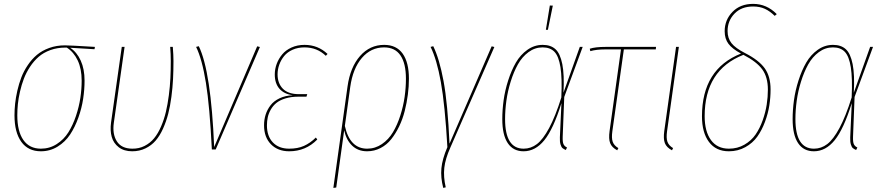

<svg xmlns="http://www.w3.org/2000/svg" viewBox="-20 -755 4458 970"><path d="M186.5 9.3Q122.1 9.3 87.6 -38.6Q53.2 -86.4 53.2 -172.4Q53.2 -201.2 56.4 -231.4Q59.6 -261.7 67.6 -297.1Q75.7 -332.5 87.9 -364.3Q100.1 -396 120.4 -426Q140.6 -456.1 166.5 -477.8Q192.4 -499.5 228.8 -512.7Q265.1 -525.9 308.6 -525.9Q331.5 -525.9 459.5 -518.1L457.5 -506.3L334.5 -513.7Q368.7 -491.2 387.9 -448.7Q407.2 -406.2 407.2 -347.7Q407.2 -302.7 400.1 -255.9Q393.1 -209 376 -160.9Q358.9 -112.8 334.2 -75.4Q309.6 -38.1 271.2 -14.4Q232.9 9.3 186.5 9.3ZM186.5 -3.9Q230.5 -3.9 266.6 -27.1Q302.7 -50.3 325.4 -86.4Q348.1 -122.6 363.8 -169.4Q379.4 -216.3 386 -260.7Q392.6 -305.2 392.6 -347.7Q392.6 -407.2 372.6 -449.7Q352.5 -492.2 317.4 -514.6H310.5Q269.5 -514.6 234.6 -502Q199.7 -489.3 175.3 -468Q150.9 -446.8 131.6 -417.5Q112.3 -388.2 100.6 -357.4Q88.9 -326.7 81.1 -292.5Q73.2 -258.3 70.3 -229.2Q67.4 -200.2 67.4 -172.4Q67.4 -91.3 98.1 -47.6Q128.9 -3.9 186.5 -3.9Z M853 -518.1Q856.4 -476.1 856.4 -446.3Q856.4 -398.4 854.2 -355.5Q852.1 -312.5 845.9 -265.6Q839.8 -218.8 829.8 -179.9Q819.8 -141.1 803.7 -105.2Q787.6 -69.3 766.4 -44.7Q745.1 -20 714.8 -5.4Q684.6 9.3 647.9 9.3Q606.4 9.3 579.8 -11.2Q553.2 -31.7 544.4 -63.7Q535.6 -95.7 541 -135.7L595.2 -518.1H609.4L555.2 -135.3Q546.9 -78.1 570.1 -41.3Q593.3 -4.4 647.9 -3.9Q682.1 -3.4 710.4 -17.8Q738.8 -32.2 758.8 -56.6Q778.8 -81.1 793.9 -116.5Q809.1 -151.9 818.1 -189.9Q827.1 -228 833 -273.7Q838.9 -319.3 840.8 -360.4Q842.8 -401.4 842.8 -446.3Q842.8 -481.9 839.8 -518.1Z M984.4 -521.5Q1045.9 -395.5 1062 -12.2L1279.3 -521L1293 -517.6L1069.8 0H1050.3Q1039.6 -216.8 1020.3 -336.7Q1001 -456.5 970.7 -518.1Z M1440.9 9.3Q1383.8 9.3 1348.9 -26.1Q1314 -61.5 1314 -122.1Q1314 -150.4 1322 -175.8Q1330.1 -201.2 1346.7 -222.9Q1363.3 -244.6 1392.1 -258.3Q1420.9 -272 1459 -273.9Q1415.5 -279.8 1391.8 -306.6Q1368.2 -333.5 1368.2 -378.9Q1368.2 -406.2 1377.9 -432.4Q1387.7 -458.5 1405.8 -480.2Q1423.8 -502 1453.1 -515.1Q1482.4 -528.3 1518.6 -528.3Q1586.4 -528.3 1634.8 -482.4L1626 -473.1Q1582 -515.6 1518.1 -515.6Q1484.9 -515.6 1458.3 -503.7Q1431.6 -491.7 1415.5 -471.9Q1399.4 -452.1 1390.9 -428.2Q1382.3 -404.3 1382.3 -379.4Q1382.3 -334 1409.2 -306.6Q1436 -279.3 1490.7 -279.3H1532.2L1528.3 -266.6H1487.3Q1450.7 -266.6 1422.1 -257.8Q1393.6 -249 1376.2 -234.9Q1358.9 -220.7 1347.9 -201.2Q1336.9 -181.6 1332.8 -162.4Q1328.6 -143.1 1328.6 -121.6Q1328.6 -66.9 1358.6 -35.4Q1388.7 -3.9 1440.9 -3.9Q1484.4 -3.9 1515.9 -18.1Q1547.4 -32.2 1575.7 -60.1L1583 -50.3Q1524.9 9.3 1440.9 9.3Z M1920.9 -528.3Q1982.9 -528.3 2014.4 -483.9Q2045.9 -439.5 2045.9 -357.4Q2045.9 -317.9 2040.5 -276.9Q2035.2 -235.8 2024.7 -194.3Q2014.2 -152.8 1996.6 -116.5Q1979 -80.1 1956.5 -51.8Q1934.1 -23.4 1902.6 -7.1Q1871.1 9.3 1834.5 9.3Q1789.1 9.3 1759.3 -19Q1729.5 -47.4 1718.8 -96.7L1678.7 192.4L1664.1 194.3L1735.8 -318.4Q1749.5 -416 1799.1 -472.2Q1848.6 -528.3 1920.9 -528.3ZM1835 -3.9Q1875.5 -3.9 1909.4 -27.1Q1943.4 -50.3 1965.3 -87.2Q1987.3 -124 2002.4 -171.4Q2017.6 -218.8 2024.2 -265.6Q2030.8 -312.5 2030.8 -357.4Q2030.8 -434.6 2003.2 -475.1Q1975.6 -515.6 1920.4 -515.6Q1854 -515.6 1808.3 -462.4Q1762.7 -409.2 1749.5 -315.9L1722.2 -118.7Q1747.6 -3.9 1835 -3.9Z M2168.9 -521.5Q2199.7 -458.5 2220.7 -346.2Q2241.7 -233.9 2251 -29.3L2463.9 -521L2477.5 -517.6L2255.9 -11.2Q2229.5 47.9 2224.6 93.3Q2219.7 138.7 2231.9 191.4L2219.2 194.3Q2205.6 141.6 2210 95Q2214.4 48.3 2240.2 -11.7Q2228 -224.6 2207.3 -340.1Q2186.5 -455.6 2155.3 -518.1Z M2757.8 -727.1 2772.9 -726.6 2748 -604.5H2737.8ZM2721.7 -528.3Q2762.2 -528.3 2786.1 -506.6Q2810.1 -484.9 2820.8 -431.2Q2831.5 -377.4 2826.7 -286.6L2909.2 -518.1H2923.8L2830.6 -265.1L2822.8 -64.9Q2821.8 -37.6 2826.9 -26.6Q2832 -15.6 2844.7 -9.8L2838.4 2.9Q2827.6 -2 2821.8 -6.8Q2815.9 -11.7 2811.8 -25.4Q2807.6 -39.1 2808.6 -61.5L2816.4 -233.9Q2775.4 -102.5 2730 -46.6Q2684.6 9.3 2625 9.3Q2572.8 9.3 2545.2 -32Q2517.6 -73.2 2517.6 -153.3Q2517.6 -199.7 2524.4 -249Q2531.2 -298.3 2547.4 -348.9Q2563.5 -399.4 2586.4 -439Q2609.4 -478.5 2644.5 -503.4Q2679.7 -528.3 2721.7 -528.3ZM2531.7 -153.3Q2531.7 -3.9 2625.5 -3.9Q2662.1 -3.9 2692.6 -27.1Q2723.1 -50.3 2754.4 -108.4Q2785.6 -166.5 2815.9 -262.7Q2820.3 -359.9 2811.5 -415.3Q2802.7 -470.7 2781.2 -493.2Q2759.8 -515.6 2721.2 -515.6Q2682.6 -515.6 2650.1 -491.7Q2617.7 -467.8 2596.4 -429.7Q2575.2 -391.6 2560.1 -343Q2544.9 -294.4 2538.3 -246.3Q2531.7 -198.2 2531.7 -153.3Z M3131.8 -505.4 3073.7 -92.3Q3068.8 -57.6 3075.4 -38.8Q3082 -20 3104 -6.8L3098.1 4.4Q3070.8 -10.3 3062.5 -32Q3054.2 -53.7 3059.6 -92.8L3117.2 -505.4H3038.6Q2992.2 -505.4 2962.4 -496.6L2959.5 -508.8Q2986.8 -518.1 3040 -518.1H3294.4L3293 -505.4Z M3409.7 -518.1 3350.1 -92.3Q3345.2 -58.1 3351.8 -39.1Q3358.4 -20 3380.4 -6.8L3375 4.4Q3347.2 -10.3 3338.9 -32Q3330.6 -53.7 3335.9 -92.8L3395.5 -518.1Z M3784.7 -735.4Q3853.5 -735.4 3904.3 -683.6L3894 -674.8Q3869.6 -698.7 3844.2 -710.4Q3818.8 -722.2 3784.7 -722.2Q3725.1 -722.2 3690.4 -685.8Q3655.8 -649.4 3655.8 -598.1Q3655.8 -562 3675.5 -536.9Q3695.3 -511.7 3745.1 -486.3Q3813.5 -451.2 3843.3 -410.2Q3873 -369.1 3873 -302.7Q3873 -262.7 3866.7 -222.2Q3860.4 -181.6 3844.7 -139.4Q3829.1 -97.2 3805.9 -64.7Q3782.7 -32.2 3745.4 -11.5Q3708 9.3 3662.1 9.3Q3597.2 9.3 3561.8 -37.8Q3526.4 -85 3526.4 -167.5Q3526.4 -406.2 3723.6 -484.4Q3679.2 -508.3 3660.2 -533.7Q3641.1 -559.1 3641.1 -597.2Q3641.1 -654.3 3680.4 -694.8Q3719.7 -735.4 3784.7 -735.4ZM3735.8 -478Q3540 -401.4 3540 -168Q3540 -90.8 3571.8 -47.4Q3603.5 -3.9 3662.6 -3.9Q3706.1 -3.9 3741 -24.2Q3775.9 -44.4 3797.4 -75.7Q3818.8 -106.9 3833.3 -147.7Q3847.7 -188.5 3853.5 -226.8Q3859.4 -265.1 3859.4 -302.2Q3859.4 -365.2 3831.1 -404.3Q3802.7 -443.4 3735.8 -478Z M4188.5 -528.3Q4229 -528.3 4252.9 -506.6Q4276.9 -484.9 4287.6 -431.2Q4298.3 -377.4 4293.5 -286.6L4376 -518.1H4390.6L4297.4 -265.1L4289.6 -64.9Q4288.6 -37.6 4293.7 -26.6Q4298.8 -15.6 4311.5 -9.8L4305.2 2.9Q4294.4 -2 4288.6 -6.8Q4282.7 -11.7 4278.6 -25.4Q4274.4 -39.1 4275.4 -61.5L4283.2 -233.9Q4242.2 -102.5 4196.8 -46.6Q4151.4 9.3 4091.8 9.3Q4039.6 9.3 4012 -32Q3984.4 -73.2 3984.4 -153.3Q3984.4 -199.7 3991.2 -249Q3998 -298.3 4014.2 -348.9Q4030.3 -399.4 4053.2 -439Q4076.2 -478.5 4111.3 -503.4Q4146.5 -528.3 4188.5 -528.3ZM3998.5 -153.3Q3998.5 -3.9 4092.3 -3.9Q4128.9 -3.9 4159.4 -27.1Q4189.9 -50.3 4221.2 -108.4Q4252.4 -166.5 4282.7 -262.7Q4287.1 -359.9 4278.3 -415.3Q4269.5 -470.7 4248 -493.2Q4226.6 -515.6 4188 -515.6Q4149.4 -515.6 4116.9 -491.7Q4084.5 -467.8 4063.2 -429.7Q4042 -391.6 4026.9 -343Q4011.7 -294.4 4005.1 -246.3Q3998.5 -198.2 3998.5 -153.3Z"/></svg>

Font: Fira Sans Compressed Hair
Style: Italic
Weight: 100
Width: 3
Italic angle: -8°
Designer: Carrois Corporate & Edenspiekermann AG
Foundry: Carrois Corporate GbR & Edenspiekermann AG
Version: Version 4.203;PS 004.203;hotconv 1.0.88;makeotf.lib2.5.64775